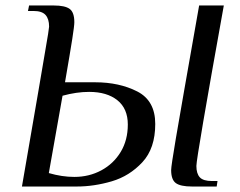

<svg xmlns="http://www.w3.org/2000/svg" viewBox="-20 -680 876 700"><path d="M120 -348Q130 -409 144.5 -492Q159 -575 159 -583Q159 -611 146 -625.5Q133 -640 102 -640H82L86 -660H176Q217 -660 234 -647.5Q251 -635 251 -599Q251 -586 243.5 -538Q236 -490 217 -380H327Q415 -380 480.5 -346.5Q546 -313 546 -228Q546 -139 499 -88.5Q452 -38 387.5 -19Q323 0 260 0H60ZM604 -60Q604 -74 621 -174.5Q638 -275 706 -660H796Q696 -105 696 -75Q696 -47 708.5 -33.5Q721 -20 753 -20H773L770 0H680Q638 0 621 -12.5Q604 -25 604 -60ZM446 -226Q446 -284 408 -314.5Q370 -345 305 -345Q259 -345 208 -331L158 -49Q206 -35 251 -35Q305 -35 349.5 -59Q394 -83 420 -126Q446 -169 446 -226Z"/></svg>

Font: Philosopher
Style: Italic
Weight: 400
Italic angle: -10°
Designer: Jovanny Lemonad
Foundry: Jovanny Lemonad
Version: Version 2.000